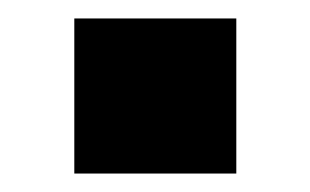

<svg xmlns="http://www.w3.org/2000/svg" viewBox="-20 -188 336 208"><path d="M60.5 -168H236V0H60.5Z"/></svg>

Font: Hepta Slab ExtraLight
Style: Bold
Weight: 700
Version: Version 1.102